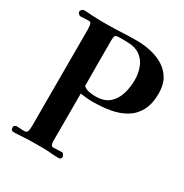

<svg xmlns="http://www.w3.org/2000/svg" viewBox="-170 -868 965 1007"><g transform="rotate(30 312.0 -364.5)"><path d="M465 -549Q465 -505 452.5 -464Q440 -423 410.5 -397.5Q381 -372 329 -372Q310 -372 290 -375.5Q270 -379 255 -392Q254 -460 254 -529Q254 -598 254 -666Q254 -694 261 -698.5Q268 -703 293 -703Q303 -703 313 -702.5Q323 -702 333 -702Q378 -702 407.5 -681.5Q437 -661 451 -626Q465 -591 465 -549ZM609 -552Q609 -603 588.5 -638Q568 -673 534 -694Q500 -715 457.5 -724.5Q415 -734 371 -734Q325 -734 279.5 -731.5Q234 -729 188 -729Q166 -729 143.5 -729.5Q121 -730 98 -731Q87 -732 75.5 -733Q64 -734 53 -734Q46 -734 39.5 -728Q33 -722 33 -715Q33 -708 39.5 -702Q46 -696 53 -696Q63 -696 73 -697Q83 -698 93 -698Q95 -698 97.5 -698Q100 -698 103 -698Q115 -697 117 -681.5Q119 -666 119 -658V-69Q119 -59 116.5 -44Q114 -29 100 -28Q98 -28 95 -28Q92 -28 90 -28Q80 -28 71 -29Q62 -30 53 -30Q46 -30 40 -26.5Q34 -23 34 -15Q34 -8 37 -1.5Q40 5 50 5Q61 5 71.5 4.5Q82 4 93 3Q140 0 188 0Q208 0 229 0Q250 0 270 2Q284 3 297 4Q310 5 323 5Q329 5 334 1Q339 -3 339 -10Q339 -15 334.5 -23Q330 -31 323 -31Q310 -31 297.5 -30Q285 -29 272 -29Q262 -29 258.5 -38Q255 -47 255 -55Q255 -128 255 -200.5Q255 -273 255 -346Q273 -344 291 -342Q309 -340 327 -340Q383 -340 433.5 -348.5Q484 -357 523.5 -380Q563 -403 586 -444.5Q609 -486 609 -552Z"/></g></svg>

Font: UoqMunThenKhung
Style: Regular
Weight: 400
Designer: Font-Kai, 金井和夫, 宇文滿月
Foundry: Kazuo Kanai, Moonlit Owen
Version: Version 1.197